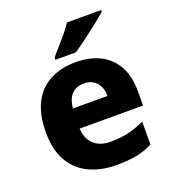

<svg xmlns="http://www.w3.org/2000/svg" viewBox="-140 -871 883 987"><g transform="rotate(-20 301.5 -378.0)"><path d="M309 -559Q387 -559 443.5 -530.5Q500 -502 530.5 -446.5Q561 -391 561 -309V-231H214Q216 -177 249 -145Q282 -113 343 -113Q396 -113 439 -123Q482 -133 528 -155V-30Q488 -9 442 0.5Q396 10 329 10Q246 10 181.5 -20Q117 -50 80.5 -112.5Q44 -175 44 -271Q44 -369 77 -432.5Q110 -496 170 -527.5Q230 -559 309 -559ZM312 -442Q273 -442 247.5 -417.5Q222 -393 217 -340H406Q406 -369 395.5 -392Q385 -415 364 -428.5Q343 -442 312 -442ZM526 -756Q510 -742 485 -722Q460 -702 431.5 -680Q403 -658 376 -638.5Q349 -619 330 -606H218V-619Q234 -638 257 -663.5Q280 -689 302.5 -716.5Q325 -744 339 -766H526Z"/></g></svg>

Font: Noto Sans Thai ExtraBold
Style: Regular
Weight: 800
Version: Version 2.001